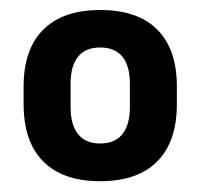

<svg xmlns="http://www.w3.org/2000/svg" viewBox="-20 -666 390 374"><path d="M175 -313Q102.5 -313 64.2 -351.5Q26 -390 26 -463V-497.5Q26 -570 64.2 -608.2Q102.5 -646.5 175 -646.5Q248.5 -646.5 286.5 -608.2Q324.5 -570 324.5 -497.5V-463Q324.5 -390 286.2 -351.5Q248 -313 175 -313ZM175 -386.5Q204 -386.5 218.5 -404.8Q233 -423 233 -457.5V-503Q233 -537.5 218.5 -555.5Q204 -573.5 175 -573.5Q146.5 -573.5 132 -555.5Q117.5 -537.5 117.5 -503V-457.5Q117.5 -423 132 -404.8Q146.5 -386.5 175 -386.5Z"/></svg>

Font: Anek Devanagari Medium SemiBold
Style: Regular
Weight: 600
Version: Version 1.003